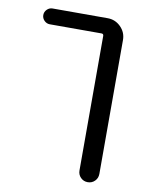

<svg xmlns="http://www.w3.org/2000/svg" viewBox="-84 -608 668 865"><g transform="rotate(10 250.0 -175.5)"><path d="M337.9 -546.9Q373 -546.9 397.9 -522Q422.9 -497.1 422.9 -461.9V150.4Q422.9 169.9 409.7 183.1Q396.5 196.3 377.4 196.3Q358.4 196.3 345.2 183.1Q332 169.9 332 150.4V-464.8Q332 -474.6 322.3 -474.6H85.9Q71.3 -474.6 60.5 -485.4Q49.8 -496.1 49.8 -510.7Q49.8 -525.4 60.5 -536.1Q71.3 -546.9 85.9 -546.9Z"/></g></svg>

Font: Rounded-X Mgen+ 1mn regular
Style: Regular
Weight: 400
Designer: [Source Han Sans]
Ryoko NISHIZUKA  (kana & ideographs); Paul D. Hunt (Latin, Greek & Cyrillic); Wenlong ZHANG  (bopomofo
Version: Version 1.059.20150602